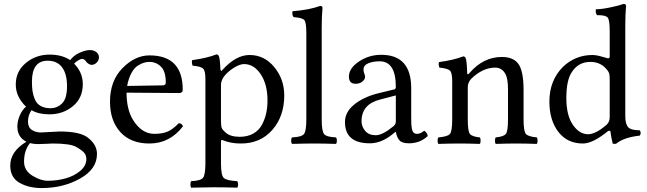

<svg xmlns="http://www.w3.org/2000/svg" viewBox="-20 -728 3283 974"><path d="M320 -291Q320 -353 295 -386.5Q270 -420 222 -420Q142 -420 142 -314Q142 -286 145 -265.5Q148 -245 157 -223.5Q166 -202 186 -190.5Q206 -179 236 -179Q270 -179 295 -203.5Q320 -228 320 -291ZM132 -2Q102 35 102 92Q102 137 144 163Q186 189 222 189Q269 189 312.5 177Q356 165 387 139Q418 113 418 79Q418 60 407 47Q396 34 366 17Q336 0 246 0Q241 0 215.5 1.5Q190 3 172 3Q152 3 132 -2ZM188 -56Q200 -56 235.5 -58.5Q271 -61 282 -61Q389 -61 428 -28Q472 7 472 53Q472 130 386 178Q300 226 192 226Q125 226 78.5 199Q32 172 32 112Q32 40 114 -9Q68 -32 68 -86Q68 -113 80 -141.5Q92 -170 112 -187Q60 -237 60 -299Q60 -366 111 -408.5Q162 -451 232 -451Q294 -451 336 -423Q354 -447 384 -460.5Q414 -474 436 -474Q456 -474 469 -463.5Q482 -453 482 -437Q482 -422 470.5 -410.5Q459 -399 444 -399Q437 -399 428 -405Q419 -411 416 -417Q408 -429 396 -429Q388 -429 375.5 -421Q363 -413 356 -405Q400 -361 400 -301Q400 -231 350 -189.5Q300 -148 230 -148Q176 -148 140 -169Q122 -144 122 -111Q122 -82 141.5 -69Q161 -56 188 -56Z M625 -292 806 -295Q821 -295 821 -309Q821 -366 796.5 -390Q772 -414 738 -414Q725 -414 712 -410.5Q699 -407 680.5 -396Q662 -385 647 -358Q632 -331 625 -292ZM738 0Q643 0 590.5 -58Q538 -116 538 -212Q538 -318 601.5 -382.5Q665 -447 738 -447Q907 -447 907 -273Q907 -256 888 -256L622 -258Q622 -174 654 -121Q698 -49 763 -49Q805 -49 831.5 -61Q858 -73 887 -103Q904 -102 908 -87Q841 0 738 0Z M1117 -341Q1101 -319 1101 -297V-115Q1101 -89 1105 -79Q1109 -69 1125 -55Q1149 -34 1196 -34Q1236 -34 1265 -50.5Q1294 -67 1309 -95.5Q1324 -124 1330.5 -154Q1337 -184 1337 -218Q1337 -300 1302.5 -351.5Q1268 -403 1218 -403Q1197 -403 1167 -384.5Q1137 -366 1117 -341ZM1422 -244Q1422 -138 1361.5 -69Q1301 0 1202 0Q1153 0 1115 -15Q1107 -19 1104 -18Q1101 -17 1101 -8V100Q1101 160 1114.5 174Q1128 188 1183 191Q1188 196 1188 208Q1188 219 1183 224Q1117 222 1062 222Q1020 222 950 224Q946 220 946 208Q946 195 950 191Q997 189 1009.5 174.5Q1022 160 1022 100V-327Q1022 -369 1010.5 -380Q999 -391 957 -395Q951 -412 955 -423Q1029 -433 1078 -452Q1086 -452 1090 -444Q1096 -430 1098 -378Q1100 -361 1109 -374Q1177 -449 1246 -449Q1321 -449 1371.5 -387.5Q1422 -326 1422 -244Z M1534 -122V-559Q1534 -614 1524 -626Q1514 -638 1470 -641Q1463 -647 1463 -663Q1463 -669 1464 -671Q1551 -678 1604 -698Q1616 -698 1616 -688Q1612 -648 1612 -583V-122Q1612 -62 1624.5 -47.5Q1637 -33 1684 -31Q1689 -27 1689 -14Q1689 -2 1684 2Q1620 0 1574 0Q1530 0 1462 2Q1457 -2 1457 -14Q1457 -27 1462 -31Q1509 -33 1521.5 -47.5Q1534 -62 1534 -122Z M1988 -244 1908 -223Q1814 -199 1814 -113Q1814 -86 1832.5 -64Q1851 -42 1886 -42Q1920 -42 1974 -86Q1988 -96 1988 -112ZM1824 -375Q1824 -364 1828 -355Q1832 -346 1832 -337Q1832 -326 1818.5 -314.5Q1805 -303 1784 -303Q1750 -303 1750 -339Q1750 -382 1801 -416Q1852 -450 1914 -450Q2066 -450 2066 -281V-134Q2066 -111 2066.5 -100Q2067 -89 2069.5 -75Q2072 -61 2078.5 -55Q2085 -49 2096 -49Q2113 -49 2132 -65Q2147 -56 2150 -38Q2111 -1 2054 -1Q2020 -1 2006.5 -16Q1993 -31 1988 -59H1986L1966 -43Q1912 -1 1856 -1Q1730 -1 1730 -109Q1730 -159 1776 -197Q1822 -235 1896 -254L1982 -275Q1988 -278 1988 -287Q1988 -417 1906 -417Q1873 -417 1848.5 -407Q1824 -397 1824 -375Z M2362 -358Q2432 -439 2526 -439Q2583 -439 2609 -405Q2636 -369 2636 -271V-122Q2636 -63 2647.5 -49Q2659 -35 2703 -31Q2707 -27 2707 -14Q2707 -2 2703 2Q2643 0 2597 0Q2555 0 2495 2Q2491 -2 2491 -14Q2491 -27 2495 -31Q2536 -35 2546.5 -49Q2557 -63 2557 -122V-274Q2557 -327 2545 -351Q2527 -385 2492 -385Q2429 -385 2370 -328Q2353 -309 2353 -286V-122Q2353 -63 2363.5 -49Q2374 -35 2414 -31Q2418 -27 2418 -14Q2418 -2 2414 2Q2354 0 2314 0Q2264 0 2204 2Q2200 -2 2200 -14Q2200 -27 2204 -31Q2251 -35 2262.5 -48.5Q2274 -62 2274 -122V-317Q2274 -359 2262.5 -370Q2251 -381 2209 -385Q2203 -402 2207 -413Q2281 -423 2330 -442Q2338 -442 2342 -434Q2348 -422 2350 -358Q2350 -344 2362 -358Z M3073 -134V-324Q3073 -347 3070 -356.5Q3067 -366 3056 -378Q3025 -414 2975 -414Q2915 -414 2882 -364Q2853 -323 2853 -231Q2853 -143 2886 -95Q2919 -47 2963 -47Q3002 -47 3057 -95Q3073 -109 3073 -134ZM3063 -62Q2987 0 2937 0Q2858 0 2812.5 -59Q2767 -118 2767 -213Q2767 -320 2836 -389Q2899 -449 2986 -449Q3001 -449 3019 -444.5Q3037 -440 3050 -436Q3063 -432 3064 -432Q3073 -432 3073 -441V-569Q3073 -626 3063 -638.5Q3053 -651 3016 -651H3009Q3002 -658 3002 -673Q3002 -675 3002.5 -677.5Q3003 -680 3003 -681Q3031 -681 3076.5 -690.5Q3122 -700 3143 -708Q3156 -708 3156 -698Q3152 -658 3152 -593V-140Q3152 -100 3166 -83.5Q3180 -67 3225 -67Q3230 -62 3230 -53Q3230 -45 3225 -40Q3145 -31 3107 0Q3104 2 3098 2Q3092 2 3088 0Q3080 -34 3077 -59Q3077 -64 3072 -64.5Q3067 -65 3063 -62Z"/></svg>

Font: Ponomar Unicode TT
Style: Regular
Weight: 400
Designer: Vladislav V. Dorosh, Yuri A.W. Shardt, Nikita Simmons, Aleksandr Andreev
Foundry: Ponomar Project
Version: 1.1